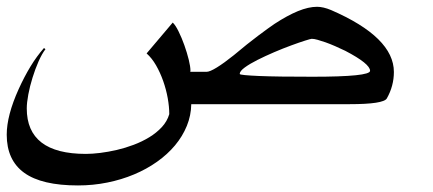

<svg xmlns="http://www.w3.org/2000/svg" viewBox="-20 -383 1289 571"><path d="M1080.6 -172.4Q1080.6 -193.4 1006.8 -231.9Q991.7 -239.3 976.6 -245.8Q961.4 -252.4 948.2 -257.1Q935.1 -261.7 924.6 -264.6Q914.1 -267.6 907.2 -267.6Q904.3 -267.6 887.2 -262.2Q870.1 -256.8 846.2 -248Q822.3 -239.3 795.4 -227.8Q768.6 -216.3 745.8 -204.8Q723.1 -193.4 708 -182.4Q692.9 -171.4 692.9 -163.1Q692.9 -161.1 707.8 -159.7Q722.7 -158.2 750.5 -157Q778.3 -155.8 818.6 -155.3Q858.9 -154.8 909.7 -154.8Q1080.6 -154.8 1080.6 -172.4ZM1151.4 -168.9Q1151.4 -127.4 1130.4 -90.3Q1120.6 -73.2 1019.5 -73.2H548.8Q548.3 -39.6 535.6 -8.5Q522.9 22.5 500.5 49.3Q478 76.2 447 98.1Q416 120.1 378.7 135.7Q341.3 151.4 299.1 159.9Q256.8 168.5 211.9 168.5Q104 168.5 52 130.9Q0 93.3 0 17.6Q0 -39.6 35.6 -118.2Q52.2 -154.8 70.6 -185.1Q88.9 -215.3 110.8 -240.2L115.2 -236.8Q104.5 -222.7 94.5 -200Q84.5 -177.2 76.7 -151.9Q68.8 -126.5 64.2 -102.1Q59.6 -77.6 59.6 -60.5Q59.6 74.7 235.4 74.7Q253.9 74.7 277.8 71.8Q301.8 68.8 327.1 63Q352.5 57.1 377.7 47.6Q402.8 38.1 424.1 25.1Q445.3 12.2 461.2 -4.9Q477.1 -22 483.4 -43.5Q483.4 -65.4 478.8 -91.3Q474.1 -117.2 465.3 -142.1Q456.5 -167 444.1 -188.7Q431.6 -210.4 416 -224.1L493.7 -315.9Q502 -308.1 511.2 -289.3Q520.5 -270.5 528.3 -248.5Q536.1 -226.6 541.3 -205.6Q546.4 -184.6 546.4 -172.9Q546.4 -171.9 546.1 -171.1Q545.9 -170.4 545.9 -169.4H594.2Q604 -169.4 625 -182.4Q646 -195.3 675.3 -218.8Q695.3 -235.8 714.1 -250.7Q732.9 -265.6 748.8 -277.6Q764.6 -289.6 776.9 -298.3Q789.1 -307.1 796.4 -312Q834.5 -336.9 866 -349.9Q897.5 -362.8 922.9 -362.8Q941.4 -362.8 964.8 -353Q1151.4 -272 1151.4 -168.9Z"/></svg>

Font: XB Khoramshahr
Style: Regular
Weight: 400
Designer: Behnam
Foundry: Irmug
Version: Version 8.005 2009